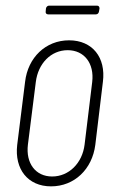

<svg xmlns="http://www.w3.org/2000/svg" viewBox="-20 -653 403 681"><path d="M151 -602H320C326 -602 330 -606 331 -612L333 -623C333 -629 330 -633 324 -633H154C149 -633 144 -629 143 -623L142 -612C141 -606 145 -602 151 -602ZM161 8C244 8 307 -53 318 -139L345 -363C356 -449 308 -510 225 -510C142 -510 79 -449 69 -363L41 -139C31 -53 79 8 161 8ZM165 -27C106 -27 71 -74 79 -140L107 -362C115 -428 161 -475 220 -475C279 -475 315 -428 307 -362L280 -140C272 -74 224 -27 165 -27Z"/></svg>

Font: Barlow Condensed ExtraLight
Style: Italic
Weight: 275
Width: 3
Italic angle: -7°
Designer: Jeremy Tribby
Foundry: Tribby Type
Version: Version 1.422;hotconv 1.0.109;makeotfexe 2.5.65596